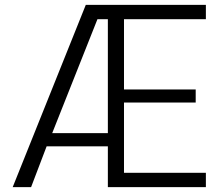

<svg xmlns="http://www.w3.org/2000/svg" viewBox="-20 -770 899 790"><path d="M333 -750H827.1V-690.9H490.2V-401.9H785.2V-348.1H490.2V-59.1H827.1V0H423.8V-168H171.9L107.9 0H32.2ZM423.8 -222.2V-690.9H380.9L194.8 -222.2Z"/></svg>

Font: Oakes Grotesk
Style: Light
Weight: 300
Designer: Samuel Oakes
Foundry: Samuel Oakes
Version: Version 1.0 | wf-rip DC20170320